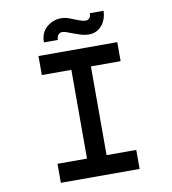

<svg xmlns="http://www.w3.org/2000/svg" viewBox="-94 -963 937 1044"><g transform="rotate(-10 374.5 -440.5)"><path d="M157 0V-105H320V-595H157V-700H592V-595H428V-105H592V0ZM448 -768Q425 -768 401.5 -775.5Q378 -783 357 -791Q340 -798 328 -802Q316 -806 306 -806Q293 -806 284.5 -796Q276 -786 276 -768H199Q199 -822 234 -851.5Q269 -881 313 -881Q334 -881 354 -874Q374 -867 393 -859Q407 -853 420.5 -849Q434 -845 443 -845Q457 -845 465 -855Q473 -865 472 -881H548Q548 -852 536 -826Q524 -800 501.5 -784Q479 -768 448 -768Z"/></g></svg>

Font: Lexend Peta
Style: Regular
Weight: 400
Designer: Bonnie Shaver-Troup, Thomas Jockin
Foundry: Lexend
Version: Version 1.007